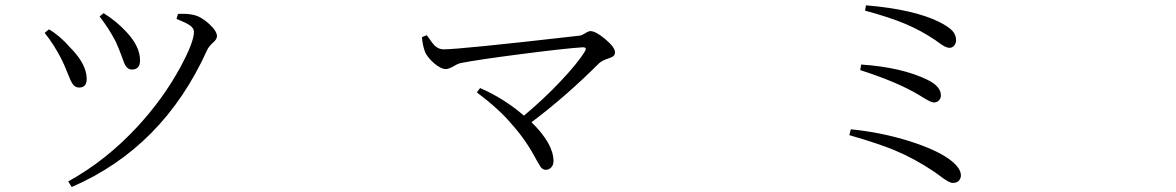

<svg xmlns="http://www.w3.org/2000/svg" viewBox="-20 -708 4540 741"><path d="M256.8 13.7 243.2 -7.8Q390.6 -88.9 512.7 -221.7Q610.4 -328.1 674.8 -446.3Q728.5 -544.9 728.5 -585Q728.5 -598.6 713.9 -609.4Q699.2 -620.1 661.1 -634.8L667 -654.3Q702.1 -656.2 727.5 -650.4Q756.8 -643.6 787.1 -615.7Q817.4 -587.9 817.4 -568.4Q817.4 -556.6 801.8 -543Q785.2 -528.3 779.3 -514.6Q609.4 -138.7 256.8 13.7ZM285.2 -370.1Q269.5 -370.1 259.8 -384.8Q252.9 -394.5 241.2 -424.8Q227.5 -460 216.8 -480.5Q188.5 -536.1 152.3 -581.1L168.9 -594.7Q210.9 -570.3 250 -525.4Q312.5 -462.9 314.5 -407.2Q316.4 -370.1 285.2 -370.1ZM488.3 -439.5Q474.6 -439.5 464.8 -454.1Q459 -462.9 449.2 -492.2Q436.5 -526.4 426.8 -546.9Q401.4 -596.7 364.3 -644.5L379.9 -657.2Q429.7 -626 466.8 -585.9Q520.5 -529.3 520.5 -474.6Q520.5 -439.5 488.3 -439.5Z M2085.9 -52.7Q2075.2 -52.7 2067.4 -62.5Q2062.5 -69.3 2049.8 -91.8Q2009.8 -168 1955.1 -228.5Q1908.2 -285.2 1820.3 -351.6L1833 -368.2Q1926.8 -327.1 2002 -261.7Q2076.2 -323.2 2143.6 -394.5Q2210.9 -465.8 2237.3 -509.8Q2247.1 -526.4 2228.5 -525.4Q2163.1 -521.5 1989.3 -499Q1823.2 -477.5 1758.8 -464.8Q1748 -462.9 1730.5 -452.1Q1710.9 -441.4 1701.2 -441.4Q1681.6 -441.4 1655.3 -463.9Q1630.9 -485.4 1621.1 -505.9Q1611.3 -530.3 1608.4 -564.5L1627 -572.3Q1629.9 -568.4 1634.8 -561.5Q1649.4 -540 1658.2 -531.2Q1673.8 -517.6 1691.4 -517.6Q1755.9 -517.6 2207 -569.3Q2213.9 -570.3 2216.8 -570.3Q2225.6 -571.3 2238.3 -579.6Q2251 -587.9 2258.8 -587.9Q2279.3 -587.9 2316.4 -556.6Q2353.5 -525.4 2353.5 -505.9Q2353.5 -496.1 2345.7 -490.2Q2341.8 -487.3 2328.1 -482.4Q2304.7 -474.6 2293 -464.8Q2163.1 -335 2031.2 -236.3Q2116.2 -153.3 2116.2 -85.9Q2116.2 -71.3 2107.4 -62Q2098.6 -52.7 2085.9 -52.7Z M3657.2 -2Q3642.6 -2 3607.4 -29.3Q3593.8 -39.1 3585.9 -44.9Q3508.8 -96.7 3430.7 -128.9Q3372.1 -153.3 3257.8 -186.5L3263.7 -209Q3381.8 -197.3 3490.2 -163.1Q3588.9 -131.8 3640.6 -95.7Q3688.5 -61.5 3688.5 -31.2Q3688.5 -19.5 3680.7 -10.7Q3672.9 -2 3657.2 -2ZM3584 -312.5Q3573.2 -312.5 3542 -332Q3537.1 -335 3534.2 -336.9Q3449.2 -389.6 3299.8 -437.5L3303.7 -459Q3460 -448.2 3558.6 -400.4Q3611.3 -375 3611.3 -339.8Q3611.3 -328.1 3603.5 -320.3Q3595.7 -312.5 3584 -312.5ZM3644.5 -523.4Q3628.9 -523.4 3602.5 -543.9Q3593.8 -549.8 3588.9 -553.7Q3535.2 -589.8 3475.6 -615.2Q3413.1 -641.6 3318.4 -667L3322.3 -687.5Q3506.8 -671.9 3605.5 -623Q3641.6 -604.5 3655.8 -588.9Q3669.9 -573.2 3669.9 -552.7Q3669.9 -541 3662.6 -532.2Q3655.3 -523.4 3644.5 -523.4Z"/></svg>

Font: Bpmf GenRyu Min R
Style: R
Weight: 400
Foundry: But Ko
Version: Version 1.320